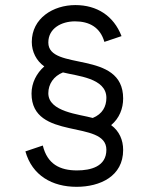

<svg xmlns="http://www.w3.org/2000/svg" viewBox="-20 -720 592 749"><path d="M278.8 8.8C370.1 8.8 460.4 -32.2 460.4 -134.8C460.4 -174.3 445.3 -208.5 413.6 -231.9C445.8 -258.8 460.4 -296.9 460.4 -335.9C460.4 -527.8 168.5 -440.4 168.5 -554.2C168.5 -609.4 219.7 -636.7 272.5 -636.7C328.6 -636.7 371.1 -613.3 387.2 -556.6L454.1 -579.1C423.3 -658.7 357.9 -700.2 273.9 -700.2C187.5 -700.2 104 -648.9 104 -556.2C104 -518.1 122.1 -482.4 152.8 -460.9C122.6 -434.6 103 -396.5 103 -355C103 -168.5 395 -255.9 395 -135.7C395 -70.3 334 -55.2 280.3 -55.2C213.9 -55.2 164.6 -79.6 147 -152.3L79.1 -129.4C105.5 -35.2 183.6 8.8 278.8 8.8ZM341.8 -259.8C290 -274.4 168.5 -283.2 168.5 -356.4C168.5 -391.6 189 -422.9 225.6 -437.5C280.8 -423.3 395 -416 395 -338.4C395 -304.7 379.9 -275.4 341.8 -259.8Z"/></svg>

Font: HK Grotesk
Style: Regular
Weight: 400
Designer: Alfredo Marco Pradil and Stefan Peev
Foundry: Hanken Design Co.
Version: Version 1.045;PS 001.045;hotconv 1.0.88;makeotf.lib2.5.64775